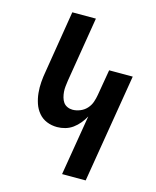

<svg xmlns="http://www.w3.org/2000/svg" viewBox="-111 -812 722 888"><g transform="rotate(15 250.0 -367.5)"><path d="M272 0 320 -289Q311 -272 297.5 -255.5Q284 -239 267.5 -227Q251 -215 231.5 -209.5Q212 -204 193 -204Q166 -204 143 -213.5Q120 -223 104 -242Q88 -261 80 -285Q72 -309 69.5 -334.5Q67 -360 69 -386.5Q71 -413 76 -440L124 -735H237L186 -424Q184 -410 182.5 -396.5Q181 -383 182 -370Q183 -357 186.5 -344Q190 -331 197 -321Q204 -311 216 -305.5Q228 -300 241 -300Q259 -300 277.5 -307.5Q296 -315 309 -329.5Q322 -344 328 -361.5Q334 -379 337 -397L358 -520H471L385 0Z"/></g></svg>

Font: Iosevka
Style: Bold Italic
Weight: 700
Italic angle: -9°
Monospace: yes
Designer: Belleve Invis
Foundry: Belleve Invis
Version: Version 32.5.0; ttfautohint (v1.8.4)